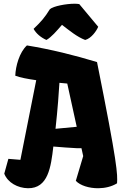

<svg xmlns="http://www.w3.org/2000/svg" viewBox="-20 -1000 661 1030"><path d="M2.9 -68.4C21.5 -20 75.2 8.8 129.9 9.8C238.3 11.2 253.4 -104 266.1 -213.9C307.6 -210 357.4 -207 390.6 -205.1H417L426.3 -162.6L386.7 -29.8C410.2 -4.9 458 10.3 508.3 9.8C543 9.3 578.6 1.5 607.9 -16.6C610.8 -66.4 611.8 -112.3 500.5 -667C378.4 -704.1 254.4 -734.9 124.5 -756.3C84 -719.7 63.5 -644 62 -593.8C87.4 -584 128.9 -576.2 174.3 -569.8L89.4 -142.6L24.9 -147.9ZM277.8 -309.1C289.1 -410.2 296.4 -512.7 298.8 -555.7L340.8 -551.8L391.6 -319.8ZM229 -785.6C255.9 -800.8 283.2 -833 312.5 -866.7C352.1 -836.4 393.6 -801.8 437 -785.6C469.7 -793.9 498 -834.5 506.8 -856.4L405.3 -978C397.9 -979.5 388.7 -980 379.4 -980C335.9 -980 266.1 -967.3 247.6 -950.7C219.7 -905.8 201.2 -884.3 160.2 -845.2C173.3 -821.3 197.3 -799.8 229 -785.6Z"/></svg>

Font: Fruktur
Style: Regular
Weight: 400
Designer: Viktoriya Grabowska
Foundry: Viktoriya Grabowska
Version: Version 1.002